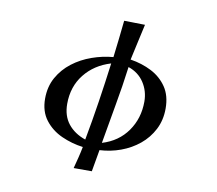

<svg xmlns="http://www.w3.org/2000/svg" viewBox="-88 -818 1176 1041"><g transform="rotate(10 500.0 -297.0)"><path d="M484 -474Q394 -447 340.5 -379.5Q287 -312 287 -217Q287 -151 321.5 -107.5Q356 -64 417 -43Q437 -150 453.5 -258Q470 -366 484 -474ZM697 -301Q697 -359 666.5 -405.5Q636 -452 580 -471Q566 -363 546.5 -255.5Q527 -148 509 -41Q598 -68 647.5 -138.5Q697 -209 697 -301ZM817 -284Q817 -220 790.5 -168.5Q764 -117 719.5 -80.5Q675 -44 619 -23.5Q563 -3 503 0Q498 30 492.5 60Q487 90 482 120H382Q390 90 397.5 60Q405 30 411 -1Q349 -9 292.5 -34.5Q236 -60 200 -107Q164 -154 164 -224Q164 -290 192.5 -341Q221 -392 268 -428Q315 -464 373 -484.5Q431 -505 490 -510Q496 -561 502 -612Q508 -663 513 -714L628 -712Q617 -663 606 -613Q595 -563 584 -513Q648 -503 700.5 -476Q753 -449 785 -402Q817 -355 817 -284Z"/></g></svg>

Font: Kaisei Tokumin
Style: Bold
Weight: 700
Designer: Font-Kai, 金井和夫
Foundry: KAZUO KANAI
Version: Version 5.003